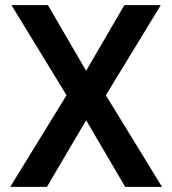

<svg xmlns="http://www.w3.org/2000/svg" viewBox="-20 -731 673 751"><path d="M316.9 -454.1 466.3 -710.9H608.9L394 -358.4L613.8 0H469.7L316.9 -260.7L163.6 0H20L240.2 -358.4L24.9 -710.9H167.5Z"/></svg>

Font: Shabnam Medium FD
Style: Medium-FD
Weight: 500
Foundry: DejaVu fonts team - Redesigned by Saber Rastikerdar - Based on Vazir font
Version: Version 5.0.0